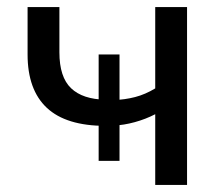

<svg xmlns="http://www.w3.org/2000/svg" viewBox="-20 -523 627 543"><path d="M419 0V-200Q392 -186 361 -177.5Q330 -169 302 -168L318 -184V-68H259V-184L279 -167Q167 -167 112.5 -218Q58 -269 58 -369V-503H148V-375Q148 -305 181 -273.5Q214 -242 279 -241L259 -229V-369H318V-229L301 -240Q333 -241 362 -248.5Q391 -256 419 -273V-503H509V0Z"/></svg>

Font: Mulish Medium
Style: Regular
Weight: 500
Designer: Vernon Adams
Foundry: Vernon Adams
Version: Version 3.603; ttfautohint (v1.8.3)